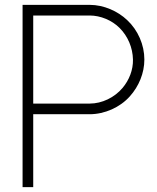

<svg xmlns="http://www.w3.org/2000/svg" viewBox="-20 -770 645 790"><path d="M503.1 -687.5C464.6 -724 407.3 -750 349 -750H72.9V0H116.7V-300H349C410.4 -300 474 -328.1 514.6 -374C551 -414.6 574 -468.8 574 -525C574 -585.4 547.9 -645.8 503.1 -687.5ZM484.4 -408.3C451 -368.8 400 -343.8 349 -343.8H116.7V-706.2H349C393.8 -706.2 440.6 -686.5 471.9 -655.2C506.3 -620.8 526 -574 527.1 -525C528.1 -482.3 511.5 -440.6 484.4 -408.3Z"/></svg>

Font: Manrope Thin
Style: Regular
Weight: 100
Width: 4
Designer: Michael Sharanda
Foundry: Michael Sharanda
Version: Version 2.000;PS 002.000;hotconv 1.0.88;makeotf.lib2.5.64775